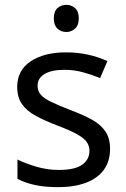

<svg xmlns="http://www.w3.org/2000/svg" viewBox="-20 -762 519 792"><path d="M254 -742Q274 -742 289.5 -728.5Q305 -715 305 -686Q305 -658 289.5 -644Q274 -630 254 -630Q232 -630 217 -644Q202 -658 202 -686Q202 -715 217 -728.5Q232 -742 254 -742ZM434 -148Q434 -96 408 -61Q382 -26 334 -8Q286 10 220 10Q164 10 123.5 1Q83 -8 52 -24V-104Q84 -88 129.5 -74.5Q175 -61 222 -61Q289 -61 319 -82.5Q349 -104 349 -140Q349 -160 338 -176Q327 -192 298.5 -208Q270 -224 217 -244Q165 -264 128 -284Q91 -304 71 -332Q51 -360 51 -404Q51 -472 106.5 -509Q162 -546 252 -546Q301 -546 343.5 -536.5Q386 -527 423 -510L393 -440Q359 -454 322 -464Q285 -474 246 -474Q192 -474 163.5 -456.5Q135 -439 135 -409Q135 -387 148 -371.5Q161 -356 191.5 -341.5Q222 -327 273 -307Q324 -288 360 -268Q396 -248 415 -219.5Q434 -191 434 -148Z"/></svg>

Font: gurmukhi115
Style: Regular
Weight: 400
Designer: Jelle Bosma - Monotype Design Team
Foundry: Monotype Imaging Inc.
Version: Version 2.003